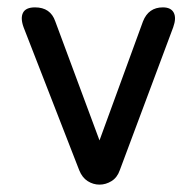

<svg xmlns="http://www.w3.org/2000/svg" viewBox="-20 -500 533 521"><path d="M250 1Q233 1 218 -8.5Q203 -18 195 -38L44 -426Q35 -451 42.5 -465.5Q50 -480 75 -480Q117 -480 130 -442L250 -119L368 -442Q383 -480 422 -480Q444 -480 451.5 -465.5Q459 -451 450 -426L305 -38Q298 -18 282.5 -8.5Q267 1 250 1Z"/></svg>

Font: Zen Maru Gothic Medium
Style: Regular
Weight: 500
Designer: Yoshimichi Ohira
Foundry: Positype
Version: Version 1.001